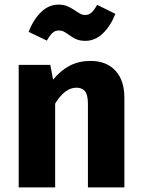

<svg xmlns="http://www.w3.org/2000/svg" viewBox="-20 -812 613 832"><path d="M519 -388V0H361V-361Q361 -401 348.5 -416.5Q336 -432 311 -432Q261 -432 219 -363V0H61V-531H198L210 -467Q244 -508 283.5 -528Q323 -548 372 -548Q441 -548 480 -506Q519 -464 519 -388ZM283 -658Q266 -670 256.5 -675Q247 -680 236 -680Q219 -680 207.5 -669.5Q196 -659 183 -636L104 -674Q124 -726 157.5 -759Q191 -792 233 -792Q254 -792 269.5 -786Q285 -780 303 -768Q319 -757 328.5 -752Q338 -747 349 -747Q365 -747 376.5 -757.5Q388 -768 401 -791L480 -752Q459 -699 425.5 -667Q392 -635 350 -635Q330 -635 314.5 -640.5Q299 -646 283 -658Z"/></svg>

Font: Fira Sans BGR
Style: Bold
Weight: 700
Designer: bBox Type GmbH & Carrois Corporate GbR & Edenspiekermann AG
Foundry: bBox Type GmbH & Carrois Corporate GbR & Edenspiekermann AG
Version: Version 4.301